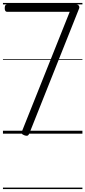

<svg xmlns="http://www.w3.org/2000/svg" viewBox="-20 -905 578 1300"><path d="M145 11Q131 6 128 -0.5Q125 -7 130 -19L452 -825H28Q21 -825 16.5 -830.5Q12 -836 12 -850Q12 -863 16 -869Q20 -875 28 -875H497Q507 -875 513.5 -866.5Q520 -858 515 -846L182 -10Q176 7 169 12Q162 17 145 11ZM0 365H538V375H0ZM0 -20H538V0H0ZM0 -505H538V-500H0ZM0 -885H538V-875H0Z"/></svg>

Font: Playwrite IT Moderna Guides
Style: Regular
Weight: 400
Designer: Veronika Burian, José Scaglione
Foundry: TypeTogether
Version: Version 1.003